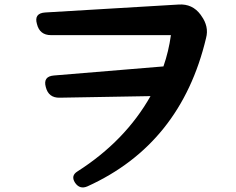

<svg xmlns="http://www.w3.org/2000/svg" viewBox="-20 -768 1040 847"><path d="M311 38Q291 7 322 -12Q532 -146 644 -344L243 -337Q194 -336 182 -384Q169 -431 218 -435L701 -475Q724 -541 734 -613H205Q155 -613 143 -662Q129 -710 180 -713L768 -748Q829 -752 865 -703L869 -697Q885 -675 890.5 -650.5Q896 -626 889 -600Q778 -133 366 54Q332 69 311 38Z"/></svg>

Font: MaokenZhuyuanTi
Style: Regular
Weight: 400
Designer: Fontworks Inc & LongZhuTi team: ZERO子、时光羊、荆南、频凡、刘鹏、Little White Dog、帆影Magmeta、奈白不弍、白日月球、ChaoTawei、雨三（排名不分先后）
Version: Version 1.000; 20230222